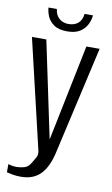

<svg xmlns="http://www.w3.org/2000/svg" viewBox="-86 -679 490 842"><g transform="rotate(10 159.0 -258.0)"><path d="M68.7 117.4Q47.6 117.4 31.5 114.2Q15.5 111 5.7 108.8V72.3Q9.4 73.6 19.7 75.9Q29.9 78.3 44.3 78.3Q58.9 78.3 77.3 73.3Q95.7 68.4 108.1 45.3Q113.8 35.4 121.5 22.5Q129.3 9.5 125.2 -8.4L10.7 -495H74.8L165.7 -63.4H164.8L253.1 -495H312.1L204 -19.3Q189.3 50 156.9 83.7Q124.6 117.4 68.7 117.4ZM157.9 -545.7Q119.9 -545.7 98.7 -560.7Q77.6 -575.6 69.1 -596.5Q60.6 -617.3 59.9 -634.5H97Q100.6 -606.5 117.5 -592.5Q134.4 -578.5 158.2 -578.5Q183.8 -578.5 200.5 -592Q217.3 -605.5 220.5 -634.5H257.9Q256.5 -614.5 246.3 -593.9Q236.2 -573.3 215.1 -559.5Q194 -545.7 157.9 -545.7Z"/></g></svg>

Font: Alumni Sans Thin
Style: Regular
Weight: 100
Designer: Robert E. Leuschke
Foundry: Robert E. Leuschke
Version: Version 1.018